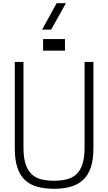

<svg xmlns="http://www.w3.org/2000/svg" viewBox="-20 -1165 673 1194"><path d="M316 9Q256 9 210.5 -4Q165 -17 134.5 -46Q104 -75 88 -123Q72 -171 72 -242V-780H126V-247Q126 -185 139 -145.5Q152 -106 176 -82.5Q200 -59 235.5 -50Q271 -41 316 -41Q362 -41 397.5 -50.5Q433 -60 457 -83.5Q481 -107 493.5 -147Q506 -187 506 -247V-780H561V-242Q561 -171 544.5 -123Q528 -75 496.5 -46Q465 -17 419.5 -4Q374 9 316 9ZM298 -981H242L332 -1145H390ZM384 -850H313V-922H384ZM319 -850H248V-922H319Z"/></svg>

Font: Tanohe Sans Light
Style: Regular
Weight: 300
Designer: Village Type and Design LLC & Cristiano Sobral
Foundry: Cooper Hewitt Smithsonian Design Museum
Version: Version 1.00;September 29, 2021;FontCreator 13.0.0.2655 64-b